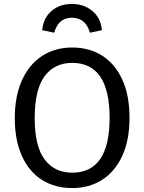

<svg xmlns="http://www.w3.org/2000/svg" viewBox="-20 -942 732 974"><path d="M637 -344Q637 -232 600.5 -152Q564 -72 498.5 -30Q433 12 346 12Q259 12 193.5 -29Q128 -70 91.5 -150Q55 -230 55 -343Q55 -454 91.5 -535Q128 -616 194 -658.5Q260 -701 346 -701Q433 -701 498.5 -659.5Q564 -618 600.5 -538Q637 -458 637 -344ZM156 -343Q156 -200 206.5 -133Q257 -66 346 -66Q536 -66 536 -344Q536 -623 346 -623Q256 -623 206 -555Q156 -487 156 -343ZM497 -789 436 -776Q415 -852 344 -852Q276 -852 255 -776L194 -789Q200 -851 241.5 -886.5Q283 -922 344 -922Q406 -922 448.5 -886.5Q491 -851 497 -789Z"/></svg>

Font: FiraGOUPP
Style: Medium
Weight: 400
Designer: bBox Type
Foundry: bBox Type GmbH
Version: Version 1.001